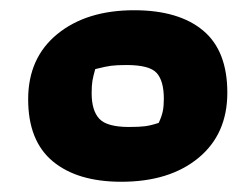

<svg xmlns="http://www.w3.org/2000/svg" viewBox="-20 -636 471 375"><path d="M35 -442Q35 -523 92 -569.5Q149 -616 242 -616Q329 -616 376.5 -576.5Q424 -537 424 -455Q424 -374 367.5 -327.5Q311 -281 217 -281Q131 -281 83 -321Q35 -361 35 -442ZM290 -396Q296 -409 298 -419Q300 -429 300 -443Q300 -478 286 -493.5Q272 -509 227 -509Q208 -509 196.5 -507.5Q185 -506 166 -501Q162 -487 160.5 -478Q159 -469 159 -454Q159 -420 174 -404Q189 -388 232 -388Q252 -388 263.5 -389.5Q275 -391 290 -396Z"/></svg>

Font: Athiti
Style: Bold
Weight: 700
Designer: CadsonDemak Team
Foundry: CadsonDemak
Version: Version 1.033